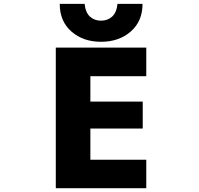

<svg xmlns="http://www.w3.org/2000/svg" viewBox="-20 -981 1040 1003"><path d="M292 -960.9H421.9Q426.8 -915 450.2 -894Q473.6 -873 507.8 -873Q542 -873 565.4 -894Q588.9 -915 593.8 -960.9H724.6Q724.6 -870.1 663.1 -816.4Q601.6 -762.7 507.8 -762.7Q414.1 -762.7 353 -816.4Q292 -870.1 292 -960.9ZM452.1 -583V-450.2H725.6V-309.6H452.1V-146.5H744.1V2H271.5V-732.4H744.1V-583Z"/></svg>

Font: Gen Shin Gothic Monospace Heavy
Style: Bold
Weight: 800
Designer: [Source Han Sans]
Ryoko NISHIZUKA  (kana & ideographs); Paul D. Hunt (Latin, Greek & Cyrillic); Wenlong ZHANG  (bopomofo
Version: Version 1.002.20150607